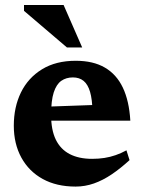

<svg xmlns="http://www.w3.org/2000/svg" viewBox="-20 -710 557 744"><path d="M273.5 -474.5Q341 -474.5 386.2 -448.2Q431.5 -422 456 -370.5Q480.5 -319 485 -242.5H141L140.5 -296L395 -305L338.5 -277.5Q337.5 -325 329 -354Q320.5 -383 304 -396.5Q287.5 -410 262.5 -410Q236.5 -410 217.5 -396.8Q198.5 -383.5 188.2 -351.8Q178 -320 178 -264.5Q178 -206.5 196.2 -169Q214.5 -131.5 250 -113Q285.5 -94.5 337 -94.5Q362.5 -94.5 384.8 -98Q407 -101.5 428 -108.8Q449 -116 470 -127.5L482 -89.5Q447 -57.5 413 -34.5Q379 -11.5 344.2 0.8Q309.5 13 273 13Q199 13 145.5 -16.5Q92 -46 62.8 -99.2Q33.5 -152.5 33.5 -223Q33.5 -295 61.2 -351.8Q89 -408.5 142.8 -441.5Q196.5 -474.5 273.5 -474.5ZM298.5 -526H239.5L73 -668V-690.5H226.5Z"/></svg>

Font: Newsreader
Style: Bold
Weight: 700
Designer: Hugues Gentile
Foundry: Production Type
Version: Version 1.003